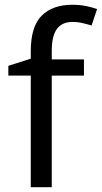

<svg xmlns="http://www.w3.org/2000/svg" viewBox="-20 -785 427 805"><path d="M332 -468H197V0H109V-468H15V-509L109 -539V-570Q109 -674 155 -719.5Q201 -765 283 -765Q315 -765 341.5 -759.5Q368 -754 387 -747L364 -678Q348 -683 327 -688Q306 -693 284 -693Q240 -693 218.5 -663.5Q197 -634 197 -571V-536H332Z"/></svg>

Font: Noto IKEA Latin
Style: Regular
Weight: 400
Designer: Monotype Design Team
Foundry: Monotype Imaging Inc.
Version: Version 1.0